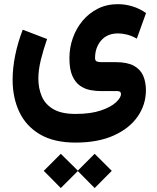

<svg xmlns="http://www.w3.org/2000/svg" viewBox="-20 -449 766 936"><path d="M276.4 300.8 359.4 382.8 441.4 300.8 524.9 383.8 441.4 467.8 359.4 384.8 276.4 467.8 193.4 383.8ZM348.1 246.1Q243.2 246.1 175 206.1Q106.9 166 74.2 96.7Q41.5 27.3 41.5 -59.6Q41.5 -117.7 54.2 -179.9Q66.9 -242.2 90.8 -304.2L209.5 -258.8Q191.4 -207 179.2 -157.7Q167 -108.4 167 -65.4Q167 -18.6 183.6 20.5Q200.2 59.6 239.7 83Q279.3 106.4 348.1 106.4Q422.4 106.4 471.7 89.6Q521 72.8 545.4 49.8Q569.8 26.9 569.8 9.3Q569.8 -4.9 552.2 -4.9H473.1Q448.2 -4.9 421.1 -9.8Q394 -14.6 370.6 -30.8Q347.2 -46.9 332.8 -79.1Q318.4 -111.3 318.4 -165.5Q318.4 -216.3 335 -263.4Q351.6 -310.5 382.6 -347.7Q413.6 -384.8 457 -406.7Q500.5 -428.7 554.7 -428.7Q591.3 -428.7 626.7 -417.7Q662.1 -406.7 691.9 -385.3L647 -260.7Q621.6 -274.9 598.4 -280.5Q575.2 -286.1 555.7 -286.1Q502.9 -286.1 473.1 -251.7Q443.4 -217.3 443.4 -166Q443.4 -152.8 451.9 -149.4Q460.4 -146 473.1 -146H544.4Q600.6 -146 632.6 -128.4Q664.6 -110.8 678 -79.8Q691.4 -48.8 691.4 -9.3Q691.4 60.5 651.4 118.7Q611.3 176.8 534.7 211.4Q458 246.1 348.1 246.1Z"/></svg>

Font: Vazirmatn UI ExtraBold
Style: Regular
Weight: 800
Designer: Saber Rastikerdar
Foundry: Saber Rastikerdar
Version: Version 33.003